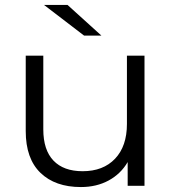

<svg xmlns="http://www.w3.org/2000/svg" viewBox="-20 -751 705 776"><path d="M390 -607H320L158 -731H253ZM493 -526H564V0H496V-96Q468 -48 419 -21.5Q370 5 307 5Q203 5 143.5 -52.5Q84 -110 84 -221V-526H155V-228Q155 -145 196 -102Q237 -59 314 -59Q397 -59 445 -109.5Q493 -160 493 -250Z"/></svg>

Font: Montserrat Alternates
Style: Regular
Weight: 400
Designer: Julieta Ulanovsky
Foundry: Julieta Ulanovsky
Version: Version 7.200;PS 007.200;hotconv 1.0.88;makeotf.lib2.5.64775